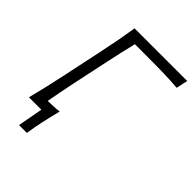

<svg xmlns="http://www.w3.org/2000/svg" viewBox="-244 -834 1109 1109"><g transform="rotate(45 311.0 -279.5)"><path d="M42 0Q57.5 -60 70.2 -115.2Q83 -170.5 97 -236.5L147 -473Q161.5 -540.5 172 -596.8Q182.5 -653 192 -713H622L606.5 -642Q554.5 -646.5 494.8 -648Q435 -649.5 353 -649.5H258Q247 -605 237 -560.8Q227 -516.5 216 -465L167.5 -236.5Q157.5 -188 149.2 -145.8Q141 -103.5 133.5 -62Q156.5 -62.5 179.5 -63.5Q202.5 -64.5 226 -67.5Q217.5 -36 211 -7.5Q204.5 21 198.5 48Q193 74.5 187.8 101.2Q182.5 128 179 154H115L143.5 0Z"/></g></svg>

Font: Commissioner Flair Light
Style: Italic
Weight: 300
Italic angle: -12°
Designer: Kostas Bartsokas
Foundry: Kostas Bartsokas
Version: Version 1.000; ttfautohint (v1.8.3)